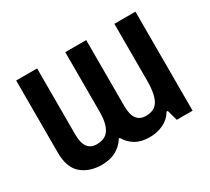

<svg xmlns="http://www.w3.org/2000/svg" viewBox="-139 -952 1313 1199"><g transform="rotate(-30 517.5 -352.0)"><path d="M288 10Q197 10 141 -38.5Q85 -87 85 -194V-714H236V-237Q236 -117 323 -117Q386 -117 412.5 -160Q439 -203 439 -283V-714H590V-237Q590 -117 677 -117Q743 -117 768 -164.5Q793 -212 793 -300V-714H945V0H831L810 -76H801Q776 -33 731 -11.5Q686 10 633 10Q571 10 530.5 -14Q490 -38 466 -80H459Q433 -37 390 -13.5Q347 10 288 10Z"/></g></svg>

Font: RS Noto Sans
Style: Bold
Weight: 700
Designer: Monotype Design Team
Foundry: Monotype Imaging Inc.
Version: Version 3.10